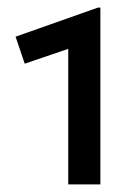

<svg xmlns="http://www.w3.org/2000/svg" viewBox="-20 -846 360 505"><path d="M159.5 -361V-717.5L45 -678.5L21 -749.5L237.5 -826H244V-361Z"/></svg>

Font: Geologica Roman Medium
Style: Regular
Weight: 500
Designer: Sindre Bremnes, Frode Helland
Foundry: Monokrom Skriftforlag AS
Version: Version 1.010;gftools[0.9.28]